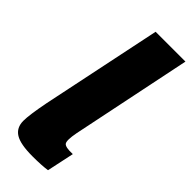

<svg xmlns="http://www.w3.org/2000/svg" viewBox="-242 -766 810 810"><g transform="rotate(45 163.5 -360.5)"><path d="M216 -192Q206 -140 215 -128Q224 -116 267 -118L241 4Q208 9 153 9Q81 9 50.5 -10Q20 -29 20 -70Q20 -105 37 -192L149 -730H327Z"/></g></svg>

Font: Nacelle Heavy
Style: Italic
Weight: 800
Italic angle: -12°
Designer: Sora Sagano
Foundry: Sora Sagano
Version: Version 1.000;FEAKit 1.0